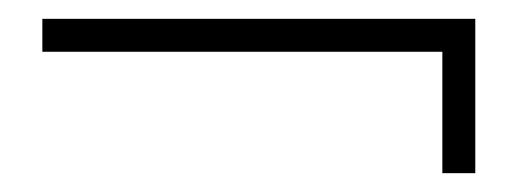

<svg xmlns="http://www.w3.org/2000/svg" viewBox="-20 -357 550 204"><path d="M25 -337H485V-173H450V-302H25Z"/></svg>

Font: Brygada 1918
Style: Regular
Weight: 400
Designer: Mateusz Machalski | Borys Kosmynka | Przemek Hoffer
Foundry: NIEPODLEGLA 2018
Version: Version 3.006